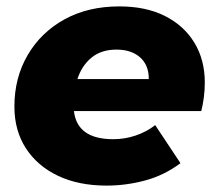

<svg xmlns="http://www.w3.org/2000/svg" viewBox="-20 -571 678 600"><path d="M313 9Q226 9 161.5 -21.5Q97 -52 61 -107.5Q25 -163 25 -238Q25 -328 66.5 -399Q108 -470 181.5 -510.5Q255 -551 353 -551Q436 -551 495.5 -521Q555 -491 587.5 -437.5Q620 -384 620 -313Q620 -289 617 -266.5Q614 -244 609 -224H211Q221 -136 334 -136Q370 -136 404 -147.5Q438 -159 465 -180L544 -61Q493 -23 433.5 -7Q374 9 313 9ZM222 -324H445Q445 -368 417.5 -392Q390 -416 344 -416Q296 -416 265.5 -390.5Q235 -365 222 -324Z"/></svg>

Font: Montserrat ExtraBold
Style: Italic
Weight: 800
Italic angle: -11.3°
Designer: Julieta Ulanovsky
Foundry: Julieta Ulanovsky
Version: Version 9.000; ttfautohint (v1.8.4.7-5d5b)